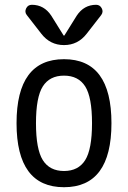

<svg xmlns="http://www.w3.org/2000/svg" viewBox="-20 -780 540 810"><path d="M303.7 -713.9Q334 -759.8 385.7 -759.8Q401.4 -759.8 409.2 -745.1Q417 -730.5 407.2 -716.8L345.7 -637.7Q308.6 -589.8 250 -589.8Q191.4 -589.8 154.3 -637.7L92.8 -716.8Q83 -729.5 90.3 -744.6Q97.7 -759.8 114.3 -759.8Q166 -759.8 196.3 -713.9L248 -630.9Q248 -629.9 250 -629.9Q252 -629.9 252 -630.9ZM339.4 -415.5Q310.5 -460.9 250 -460.9Q189.5 -460.9 160.6 -415.5Q131.8 -370.1 131.8 -260.3Q131.8 -150.4 160.6 -104.5Q189.5 -58.6 250 -58.6Q310.5 -58.6 339.4 -104.5Q368.2 -150.4 368.2 -260.3Q368.2 -370.1 339.4 -415.5ZM450.2 -260.3Q450.2 9.8 250 9.8Q49.8 9.8 49.8 -260.3Q49.8 -530.3 250 -530.3Q450.2 -530.3 450.2 -260.3Z"/></svg>

Font: Rounded-X Mgen+ 1m regular
Style: Regular
Weight: 400
Designer: [Source Han Sans]
Ryoko NISHIZUKA  (kana & ideographs); Paul D. Hunt (Latin, Greek & Cyrillic); Wenlong ZHANG  (bopomofo
Version: Version 1.059.20150602